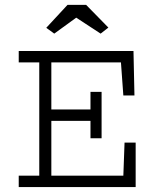

<svg xmlns="http://www.w3.org/2000/svg" viewBox="-20 -756 626 776"><path d="M55.7 -549.8H519.5L523.4 -370.1H478.5L468.8 -503.9H187.5V-313.5H345.7V-384.8H390.6V-197.3H345.7V-267.6H187.5V-45.9H478.5L483.4 -179.7H528.3V0H55.7V-45.9H138.7V-503.9H55.7ZM252.9 -736.3H328.1L418 -644.5L386.7 -620.1L288.1 -684.6L199.2 -620.1L167 -643.6Z"/></svg>

Font: Thabit
Style: Regular
Weight: 500
Designer: Regenerated by Nadim Shaikli
Foundry: MAK Alagha
Version: 0.01